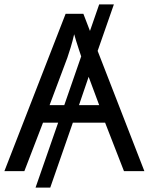

<svg xmlns="http://www.w3.org/2000/svg" viewBox="-20 -780 679 875"><path d="M545 0 459 -221H312L209 75H142L245 -221H176L91 0H0L279 -717H360L390 -639L432 -760H499L425 -548L638 0ZM206 -301H273L350 -523Q346 -535 339.5 -554.5Q333 -574 327 -593.5Q321 -613 318 -624Q311 -593 302 -563.5Q293 -534 287 -517ZM432 -301 384 -430 340 -301Z"/></svg>

Font: Go Noto Current
Style: Regular
Weight: 400
Designer: Monotype Design Team
Foundry: Monotype Imaging Inc.
Version: Version 2.007; ttfautohint (v1.8) -l 8 -r 50 -G 200 -x 14 -D